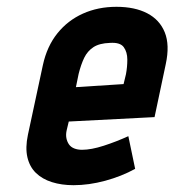

<svg xmlns="http://www.w3.org/2000/svg" viewBox="-20 -531 512 564"><path d="M176 -149 182 -174 434 -187 467 -343Q479 -399 464 -436Q449 -473 412.5 -492Q376 -511 322 -511Q268 -511 223.5 -491Q179 -471 148.5 -433Q118 -395 106 -340L62 -135Q54 -97 60.5 -69Q67 -41 85.5 -23Q104 -5 132.5 4Q161 13 196 13Q241 13 289 0Q337 -13 377 -35L357 -131Q322 -115 285 -103Q248 -91 221 -91Q208 -91 198 -95Q188 -99 182.5 -107Q177 -115 175 -125.5Q173 -136 176 -149ZM350 -313 343 -284 203 -275 211 -314Q218 -342 227.5 -361.5Q237 -381 254.5 -392.5Q272 -404 303 -405Q333 -407 343.5 -392.5Q354 -378 354 -356Q354 -334 350 -313Z"/></svg>

Font: Advent Pro
Style: Bold Italic
Weight: 700
Italic angle: -12°
Designer: VivaRado, Andreas Kalpakidis
Foundry: VivaRado, Andreas Kalpakidis
Version: Version 3.000